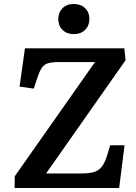

<svg xmlns="http://www.w3.org/2000/svg" viewBox="-20 -942 683 962"><path d="M609 -640 211 -73H388Q423 -73 447.5 -79Q472 -85 489 -105.5Q506 -126 518 -168L532 -214H604L577 0H53L54 -59L456 -631H277Q242 -631 222 -625.5Q202 -620 189.5 -602Q177 -584 166 -548L149 -498L78 -508L105 -700H603ZM272 -846Q272 -879 293 -900.5Q314 -922 350 -922Q385 -922 406.5 -901Q428 -880 428 -847Q428 -814 406.5 -792.5Q385 -771 350 -771Q315 -771 293.5 -792Q272 -813 272 -846Z"/></svg>

Font: Literata 12pt SemiBold
Style: Italic
Weight: 600
Italic angle: -2°
Designer: Latin by Veronika Burian and Jose Scaglione. Greek by Irene Vlachou. Cyrillic by Vera Evstafieva
Foundry: TypeTogether
Version: Version 3.002